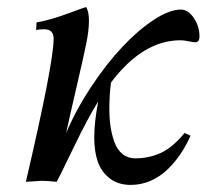

<svg xmlns="http://www.w3.org/2000/svg" viewBox="-20 -518 595 547"><path d="M225.1 -498Q233.4 -486.3 233.4 -459Q233.4 -429.7 224.6 -388.2Q216.3 -348.6 197.3 -266.8Q178.2 -185.1 168.5 -139.2Q197.3 -207 240.7 -272.2Q284.2 -337.4 329.1 -385Q374 -432.6 418.5 -461.7Q462.9 -490.7 495.1 -490.7Q516.1 -490.7 532.2 -466.8Q548.3 -442.9 548.3 -414.6Q548.3 -397.5 536.1 -397.5Q532.2 -397.5 517.6 -400.4Q502.9 -403.3 494.1 -403.3Q387.2 -403.3 296.4 -283.2Q291.5 -249 291.5 -209Q291.5 -181.2 294.9 -157.7Q298.3 -134.3 306.2 -112.8Q314 -91.3 329.1 -79.1Q344.2 -66.9 365.2 -66.9Q404.8 -66.9 438.5 -82.5Q472.2 -98.1 505.9 -139.2L522.9 -131.3Q510.7 -104 495.1 -80.6Q479.5 -57.1 458.5 -36.4Q437.5 -15.6 410.2 -3.4Q382.8 8.8 352.5 8.8Q315.9 8.8 292 -10.3Q268.1 -29.3 258.3 -58.3Q248.5 -87.4 248.5 -125.5Q248.5 -170.4 259.8 -229Q230 -181.2 189.5 -97.2Q148.9 -13.2 141.6 0Q115.7 -2.9 98.1 -2.9L53.7 0Q132.8 -338.9 132.8 -407.7Q132.8 -434.6 106 -434.6Q91.8 -434.6 83 -432.6L84 -454.1Q108.4 -458.5 130.6 -465.1Q152.8 -471.7 182.9 -482.9Q212.9 -494.1 225.1 -498Z"/></svg>

Font: Flanker
Style: Italic
Weight: 400
Italic angle: -12°
Designer: Flanker
Version: Version 2.027